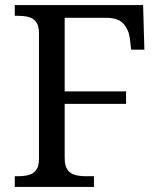

<svg xmlns="http://www.w3.org/2000/svg" viewBox="-20 -734 630 754"><path d="M38 0V-42H51Q73 -42 91.5 -46.5Q110 -51 121.5 -65.5Q133 -80 133 -109V-604Q133 -634 121.5 -648.5Q110 -663 91.5 -667.5Q73 -672 51 -672H38V-714H542L547 -539H495L490 -582Q486 -616 465.5 -640Q445 -664 398 -664H234V-375H475V-326H234V-114Q234 -83 245 -67.5Q256 -52 275 -47Q294 -42 316 -42H349V0Z"/></svg>

Font: Noto Serif Malayalam
Style: Regular
Weight: 400
Designer: Indian type Foundry, Jelle Bosma, Monotype Design Team
Foundry: Monotype Imaging Inc.
Version: Version 2.103